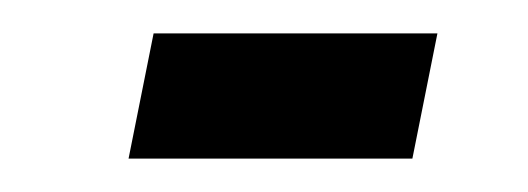

<svg xmlns="http://www.w3.org/2000/svg" viewBox="-20 -343 316 115"><path d="M57 -248 72 -323H242L227 -248Z"/></svg>

Font: Saira ExtraCondensed Medium
Style: Italic
Weight: 500
Width: 2
Italic angle: -12°
Designer: Hector Gatti with collaboration of the Omnibus-Type team
Foundry: Omnibus-Type
Version: Version 1.101